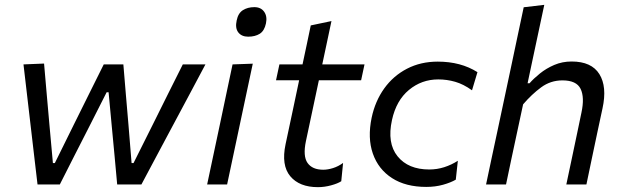

<svg xmlns="http://www.w3.org/2000/svg" viewBox="-20 -762 2568 793"><path d="M135 0Q129.5 -46.5 124 -93.5Q118.5 -140.5 113 -187.5L102.5 -277.5Q90 -386 77 -496L162 -499.5Q167.5 -437 173.2 -370.5Q179 -304 184.5 -243L198.5 -88.5H206.5L284 -245.5Q315 -307.5 345.8 -370Q376.5 -432.5 408.5 -496H489.5Q494.5 -436 499.8 -372.5Q505 -309 510.5 -247.5L523.5 -88.5H531.5L611.5 -248.5Q641.5 -309.5 674.5 -375.2Q707.5 -441 735 -496H828.5Q799 -440.5 770 -386Q741 -331.5 711.5 -276.5L665 -189.5Q639 -141 613.8 -93.5Q588.5 -46 564 0H464Q459 -55.5 453.2 -118Q447.5 -180.5 442 -236.5L428.5 -381H420.5L346.5 -235Q317.5 -178.5 286.8 -118Q256 -57.5 227 0Z M835.5 0Q847 -55 858 -106Q869 -157 882 -219L892.5 -268.5Q906.5 -336 917.8 -388.8Q929 -441.5 940.5 -496L1024 -499Q1012 -442.5 1000.8 -390Q989.5 -337.5 975 -268.5L964.5 -219Q951.5 -157 940.5 -106Q929.5 -55 918 0ZM1005 -610.5Q978 -610.5 964.2 -628.2Q950.5 -646 957.5 -677.5Q963.5 -707.5 983.2 -720Q1003 -732.5 1030.5 -732.5Q1057.5 -732.5 1071 -713.5Q1084.5 -694.5 1078.5 -665.5Q1072 -634.5 1052.8 -622.5Q1033.5 -610.5 1005 -610.5Z M1293 11Q1216.5 11 1178.8 -34.2Q1141 -79.5 1159.5 -166.5Q1175 -240 1189 -305Q1203 -370 1215.5 -430.5H1120L1134 -496H1229.5Q1238.5 -539 1246.8 -577.2Q1255 -615.5 1263.5 -657L1349 -675Q1338.5 -625.5 1330 -585.2Q1321.5 -545 1311 -496H1485.5L1471.5 -430.5H1297L1243.5 -179Q1230.5 -117 1250.2 -89Q1270 -61 1315 -61Q1334 -61 1355.5 -67.8Q1377 -74.5 1397 -89L1389.5 -13.5Q1375 -4 1347.5 3.5Q1320 11 1293 11Z M1740.5 10Q1655.5 10 1599 -26.5Q1542.5 -63 1520 -127.5Q1497.5 -192 1515 -276Q1529.5 -344.5 1567 -396.8Q1604.5 -449 1661 -478.2Q1717.5 -507.5 1788 -507.5Q1883 -507.5 1952 -464L1929.5 -389Q1894 -414.5 1860 -424.2Q1826 -434 1790 -434Q1721.5 -434 1669 -390.5Q1616.5 -347 1599 -266.5Q1578 -171 1622 -116.5Q1666 -62 1753 -62Q1785 -62 1814.8 -71.5Q1844.5 -81 1871 -98L1862.5 -20Q1842 -8 1810 1Q1778 10 1740.5 10Z M1987.5 0Q1999 -55 2010 -106.5Q2021 -158 2034 -218.5L2092.5 -493.5Q2105.5 -556 2118.2 -615.2Q2131 -674.5 2143 -732L2228 -742Q2203 -623.5 2175 -493.5L2159 -418H2167Q2184 -437.5 2210 -458.5Q2236 -479.5 2269.2 -493.8Q2302.5 -508 2341 -508Q2423 -508 2455.5 -456Q2488 -404 2468.5 -314.5Q2460 -275 2448 -219Q2435 -157 2424.2 -106.2Q2413.5 -55.5 2402 0H2319Q2331 -55.5 2341.5 -106.2Q2352 -157 2364.5 -215.5L2381.5 -297Q2395 -360 2378 -395Q2361 -430 2303 -430Q2254 -430 2215 -401.2Q2176 -372.5 2140.5 -331L2115.5 -214.5Q2103 -156.5 2092.2 -105.8Q2081.5 -55 2070 0Z"/></svg>

Font: Commissioner
Style: Italic
Weight: 400
Italic angle: -12°
Designer: Kostas Bartsokas
Foundry: Kostas Bartsokas
Version: Version 1.000; ttfautohint (v1.8.3)